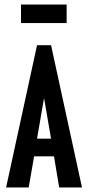

<svg xmlns="http://www.w3.org/2000/svg" viewBox="-20 -830 390 850"><path d="M242 0 219 -138H131L107 0H7L144 -630H206L343 0ZM175 -396 144 -216H206ZM73 -728V-810H275V-728Z"/></svg>

Font: Inconsolata ExtraCondensed ExtraBold
Style: Regular
Weight: 800
Width: 2
Monospace: yes
Designer: Raph Levien, Cyreal, Brenton Simpson
Foundry: Raph Levien, Cyreal, Google
Version: Version 3.001; ttfautohint (v1.8.2.53-6de2)